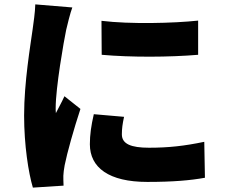

<svg xmlns="http://www.w3.org/2000/svg" viewBox="-20 -808 1040 876"><path d="M443 -713 444 -558C578 -546 753 -547 884 -558V-714C772 -702 574 -697 443 -713ZM546 -275 408 -287C396 -235 390 -193 390 -150C390 -43 477 22 652 22C770 22 849 15 915 3L912 -161C821 -142 749 -134 660 -134C578 -134 536 -151 536 -195C536 -221 539 -243 546 -275ZM310 -774 141 -788C140 -750 133 -705 129 -675C119 -601 90 -434 90 -281C90 -145 110 -19 130 48L270 39C269 23 269 5 269 -6C269 -15 272 -39 275 -54C286 -110 317 -220 347 -311L274 -369C261 -340 249 -320 235 -292C234 -296 234 -312 234 -315C234 -408 271 -620 282 -672C286 -690 301 -751 310 -774Z"/></svg>

Font: Noto Sans CJK TC Black
Style: Regular
Weight: 900
Designer: Ryoko NISHIZUKA 西塚涼子 (kana, bopomofo & ideographs); Paul D. Hunt (Latin, Greek & Cyrillic); Sandoll Communications 산돌커뮤니
Foundry: Adobe
Version: Version 2.004;hotconv 1.0.118;makeotfexe 2.5.65603